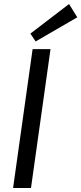

<svg xmlns="http://www.w3.org/2000/svg" viewBox="-20 -934 404 954"><path d="M231 -690 134 0H45L142 -690ZM323 -914 364 -848 157 -728 131 -767Z"/></svg>

Font: Exo 2
Style: Italic
Weight: 400
Italic angle: -8°
Designer: Natanael Gama
Foundry: Natanael Gama
Version: Version 2.010